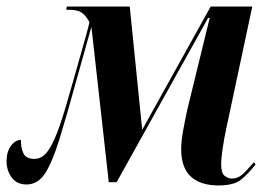

<svg xmlns="http://www.w3.org/2000/svg" viewBox="-29 -556 808 586"><path d="M638 10Q583 10 553.5 -17Q524 -44 524 -101Q524 -125 530 -158Q536 -191 543 -223L611 -501H606L327 0H303L250 -474Q241 -442 231 -406.5Q221 -371 207 -321Q175 -204 152.5 -131.5Q130 -59 108 -26Q86 7 52 7Q22 7 6.5 -14.5Q-9 -36 -9 -64Q-9 -93 4.5 -111Q18 -129 35 -129Q34 -107 42 -89Q50 -71 76 -71Q93 -71 107 -83.5Q121 -96 136.5 -130Q152 -164 171 -228Q179 -255 190.5 -295.5Q202 -336 214 -378Q226 -420 234.5 -451Q243 -482 244 -488Q234 -508 221 -517Q208 -526 185 -526H173L175 -536H367L405 -160L614 -536H741L661 -161Q655 -133 650.5 -102.5Q646 -72 646 -55Q646 -27 657 -19Q668 -11 678 -11Q696 -11 709.5 -22.5Q723 -34 746 -61L751 -54Q729 -26 707 -8Q685 10 638 10Z"/></svg>

Font: Noto Serif Display ExtraCondensed
Style: Bold Italic
Weight: 700
Width: 2
Italic angle: -12°
Designer: Monotype Design Team
Foundry: Monotype Imaging Inc.
Version: Version 2.009